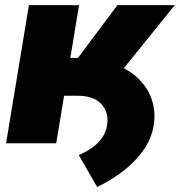

<svg xmlns="http://www.w3.org/2000/svg" viewBox="-20 -561 705 752"><path d="M116.7 -186 139.6 -325.7H315.9Q388.7 -325.7 442.1 -304Q495.6 -282.2 529.5 -245.6Q563.5 -209 576.7 -163.6Q589.8 -118.2 582 -70.8Q574.2 -20.5 544.2 23.7Q514.2 67.9 467.3 105.2Q420.4 142.6 360.4 171.4L288.6 46.4Q320.8 32.2 344 15.1Q367.2 -2 381.3 -23.4Q395.5 -44.9 399.4 -70.8Q407.7 -118.7 377.9 -152.3Q348.1 -186 283.2 -186ZM3.9 0 93.3 -541H289.6L255.4 -334H285.2L439.9 -541H664.6L377.9 -186H231L200.2 0Z"/></svg>

Font: Inter 17pt Black
Style: Italic
Weight: 900
Italic angle: -9.3988°
Version: Version 4.001;git-66647c0bb